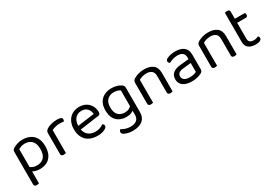

<svg xmlns="http://www.w3.org/2000/svg" viewBox="36 -1563 3874 2724"><g transform="rotate(-30 1972.5 -200.5)"><path d="M272 13Q229 13 191.5 0.5Q154 -12 137 -27V-101Q157 -82 187.5 -67.5Q218 -53 261 -53Q331 -53 373.5 -95.5Q416 -138 416 -232Q416 -298 394.5 -336.5Q373 -375 337.5 -392Q302 -409 261 -409Q225 -409 200 -400Q175 -391 155 -380V-48H75V-378Q75 -398 82 -410Q89 -422 111 -435Q138 -450 175.5 -462.5Q213 -475 261 -475Q327 -475 380.5 -449.5Q434 -424 465.5 -370.5Q497 -317 497 -232Q497 -150 468.5 -95.5Q440 -41 389 -14Q338 13 272 13ZM118 187Q97 187 86 178Q75 169 75 150V-77L155 -75V180Q150 182 140 184.5Q130 187 118 187Z M701 -376V-218H621V-370Q621 -393 629.5 -406.5Q638 -420 658 -433Q684 -450 729 -462.5Q774 -475 829 -475Q909 -475 909 -435Q909 -425 906 -416.5Q903 -408 898 -402Q888 -404 872 -406Q856 -408 840 -408Q794 -408 759 -398.5Q724 -389 701 -376ZM621 -264 701 -252V-2Q696 0 686 2.5Q676 5 664 5Q643 5 632 -3.5Q621 -12 621 -31Z M1022 -180 1018 -243 1320 -284Q1316 -339 1282 -374.5Q1248 -410 1188 -410Q1126 -410 1085.5 -365.5Q1045 -321 1045 -238V-216Q1052 -136 1097.5 -94.5Q1143 -53 1222 -53Q1264 -53 1298 -67Q1332 -81 1352 -97Q1363 -90 1369.5 -80.5Q1376 -71 1376 -59Q1376 -40 1354.5 -23.5Q1333 -7 1297.5 3Q1262 13 1218 13Q1141 13 1084.5 -15Q1028 -43 997.5 -98.5Q967 -154 967 -234Q967 -291 983.5 -335.5Q1000 -380 1029.5 -411Q1059 -442 1100 -458.5Q1141 -475 1189 -475Q1250 -475 1296.5 -449Q1343 -423 1369.5 -376.5Q1396 -330 1396 -270Q1396 -248 1386 -238.5Q1376 -229 1358 -227Z M1704 -14Q1646 -14 1597 -36.5Q1548 -59 1518 -110Q1488 -161 1488 -245Q1488 -321 1517.5 -372Q1547 -423 1599 -449Q1651 -475 1718 -475Q1764 -475 1802.5 -463.5Q1841 -452 1867 -435Q1882 -425 1891.5 -412.5Q1901 -400 1901 -382V-73H1821V-381Q1804 -392 1778.5 -400.5Q1753 -409 1718 -409Q1651 -409 1610 -368Q1569 -327 1569 -246Q1569 -156 1610.5 -118Q1652 -80 1713 -80Q1757 -80 1784 -95Q1811 -110 1827 -128L1831 -57Q1816 -41 1783.5 -27.5Q1751 -14 1704 -14ZM1821 15V-90H1901V20Q1901 86 1872.5 126Q1844 166 1794.5 184Q1745 202 1683 202Q1633 202 1597 191Q1561 180 1548 173Q1518 156 1518 130Q1518 116 1524.5 106.5Q1531 97 1541 92Q1562 108 1600.5 121.5Q1639 135 1683 135Q1750 135 1785.5 106Q1821 77 1821 15Z M2449 -305V-203H2369V-301Q2369 -357 2337.5 -383Q2306 -409 2253 -409Q2213 -409 2182 -399Q2151 -389 2129 -376V-203H2049V-372Q2049 -393 2057.5 -406.5Q2066 -420 2087 -433Q2113 -448 2156 -461.5Q2199 -475 2253 -475Q2344 -475 2396.5 -433.5Q2449 -392 2449 -305ZM2049 -258H2129V-2Q2124 0 2114 2.5Q2104 5 2092 5Q2071 5 2060 -3.5Q2049 -12 2049 -31ZM2369 -258H2449V-2Q2444 0 2433.5 2.5Q2423 5 2412 5Q2390 5 2379.5 -3.5Q2369 -12 2369 -31Z M2764 14Q2670 14 2618.5 -23Q2567 -60 2567 -130Q2567 -195 2610.5 -229.5Q2654 -264 2731 -271L2873 -285V-313Q2873 -363 2843 -386Q2813 -409 2762 -409Q2721 -409 2683.5 -397Q2646 -385 2617 -370Q2609 -377 2602.5 -386.5Q2596 -396 2596 -406Q2596 -432 2625 -446Q2652 -460 2687.5 -467.5Q2723 -475 2763 -475Q2850 -475 2901 -436Q2952 -397 2952 -313V-76Q2952 -54 2943.5 -42.5Q2935 -31 2918 -21Q2894 -8 2854 3Q2814 14 2764 14ZM2764 -52Q2806 -52 2833.5 -60.5Q2861 -69 2873 -77V-222L2749 -209Q2697 -205 2672 -186Q2647 -167 2647 -131Q2647 -94 2676.5 -73Q2706 -52 2764 -52Z M3498 -305V-203H3418V-301Q3418 -357 3386.5 -383Q3355 -409 3302 -409Q3262 -409 3231 -399Q3200 -389 3178 -376V-203H3098V-372Q3098 -393 3106.5 -406.5Q3115 -420 3136 -433Q3162 -448 3205 -461.5Q3248 -475 3302 -475Q3393 -475 3445.5 -433.5Q3498 -392 3498 -305ZM3098 -258H3178V-2Q3173 0 3163 2.5Q3153 5 3141 5Q3120 5 3109 -3.5Q3098 -12 3098 -31ZM3418 -258H3498V-2Q3493 0 3482.5 2.5Q3472 5 3461 5Q3439 5 3428.5 -3.5Q3418 -12 3418 -31Z M3649 -264H3729V-126Q3729 -86 3752 -69.5Q3775 -53 3815 -53Q3832 -53 3853 -59Q3874 -65 3888 -73Q3894 -67 3899 -58Q3904 -49 3904 -37Q3904 -15 3878 -1Q3852 13 3806 13Q3736 13 3692.5 -18Q3649 -49 3649 -121ZM3690 -386V-452H3893Q3896 -448 3899 -439Q3902 -430 3902 -420Q3902 -404 3894 -395Q3886 -386 3872 -386ZM3729 -234H3649V-596Q3654 -598 3664.5 -600.5Q3675 -603 3687 -603Q3708 -603 3718.5 -594.5Q3729 -586 3729 -567Z"/></g></svg>

Font: Baloo Tammudu 2
Style: Regular
Weight: 400
Designer: Maithili Shingre, Omkar Shende and Ek Type
Foundry: Ek Type
Version: Version 1.700